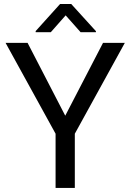

<svg xmlns="http://www.w3.org/2000/svg" viewBox="-20 -921 641 941"><path d="M115.2 -710.9 299.8 -354 484.9 -710.9H591.8L346.7 -265.6V0H252.4V-265.6L7.3 -710.9ZM329.1 -901.4 450.2 -768.1V-763.2H375L301.8 -845.7L229 -763.2H154.8V-768.6L274.4 -901.4Z"/></svg>

Font: Vazirmatn RD UI
Style: Regular
Weight: 400
Designer: Saber Rastikerdar
Foundry: Saber Rastikerdar
Version: Version 33.003